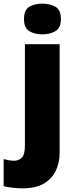

<svg xmlns="http://www.w3.org/2000/svg" viewBox="-71 -796 415 1056"><path d="M61 -691Q61 -742 90.5 -759Q120 -776 162 -776Q203 -776 233.5 -759Q264 -742 264 -691Q264 -642 233.5 -624.5Q203 -607 162 -607Q120 -607 90.5 -624.5Q61 -642 61 -691ZM52 240Q29 240 -1 236.5Q-31 233 -51 228V79Q-35 83 -21.5 85.5Q-8 88 8 88Q31 88 48.5 71.5Q66 55 66 5V-553H257V45Q257 95 237.5 139.5Q218 184 173 212Q128 240 52 240Z"/></svg>

Font: Noto Sans Georgian Black
Style: Regular
Weight: 900
Designer: Monotype Design Team, Akaki Razmadze
Foundry: Google LLC
Version: Version 2.005; ttfautohint (v1.8.4.7-5d5b)